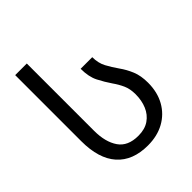

<svg xmlns="http://www.w3.org/2000/svg" viewBox="-212 -889 1029 1029"><g transform="rotate(-45 302.5 -375.0)"><path d="M312 10Q197 10 136 -58.5Q75 -127 75 -259V-760H163V-250Q163 -165 198 -114Q233 -63 312 -63Q362 -63 394.5 -85.5Q427 -108 443 -146Q459 -184 459 -231Q459 -272 445.5 -302Q432 -332 412 -360Q388 -395 367.5 -435Q347 -475 347 -536H435Q435 -491 453 -457.5Q471 -424 495 -390Q518 -358 534 -319.5Q550 -281 550 -228Q550 -156 520 -102.5Q490 -49 436.5 -19.5Q383 10 312 10Z"/></g></svg>

Font: Noto Sans Georgian
Style: Regular
Weight: 400
Designer: Monotype Design Team, Akaki Razmadze
Foundry: Google LLC
Version: Version 2.002